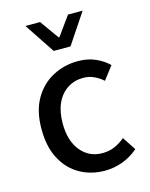

<svg xmlns="http://www.w3.org/2000/svg" viewBox="-111 -787 680 872"><g transform="rotate(-15 229.0 -351.5)"><path d="M273.9 12.2Q209 12.2 156.7 -17.3Q104.5 -46.9 74 -104Q43.5 -161.1 43.5 -244.6Q43.5 -329.1 76.4 -386Q109.4 -442.9 163.8 -471.7Q218.3 -500.5 281.7 -500.5Q329.6 -500.5 365.5 -484.1Q401.4 -467.8 425.8 -443.8L378.9 -382.3Q358.4 -400.4 335.4 -410.6Q312.5 -420.9 286.1 -420.9Q244.6 -420.9 211.9 -399.7Q179.2 -378.4 161.1 -339.1Q143.1 -299.8 143.1 -244.6Q143.1 -163.1 181.9 -115.5Q220.7 -67.9 283.2 -67.9Q316.4 -67.9 342.8 -79.8Q369.1 -91.8 390.1 -109.9L431.6 -46.9Q397.9 -17.6 357.4 -2.7Q316.9 12.2 273.9 12.2ZM189 -573.7 94.2 -716.3H163.1L226.6 -627.4H230.5L294.4 -716.3H363.3L268.1 -573.7Z"/></g></svg>

Font: Varta Light SemiBold
Style: Regular
Weight: 600
Version: Version 1.004